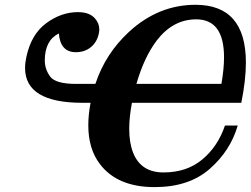

<svg xmlns="http://www.w3.org/2000/svg" viewBox="-20 -763 1036 793"><path d="M894.5 -416.5Q905.3 -478.5 905.3 -526.4Q905.3 -683.1 790.5 -683.1Q694.3 -683.1 627.4 -595.7Q574.7 -525.9 543.5 -416.5ZM618.7 9.8Q464.8 9.8 392.6 -85.4Q344.7 -147.9 344.7 -245.6Q344.7 -288.6 354 -338.4H320.8Q83.5 -338.4 83.5 -482.4Q83.5 -503.4 88.9 -527.8Q108.9 -621.6 170.9 -667.2Q232.9 -712.9 301.8 -712.9Q350.6 -712.9 373 -686Q390.1 -666 390.1 -641.6Q390.1 -633.3 388.2 -625Q380.9 -589.4 355.5 -568.4Q330.1 -547.4 293.5 -547.4Q229 -547.4 223.1 -625Q165 -596.2 165 -513.2Q165 -477.5 187 -447Q209 -416.5 294.4 -416.5H374Q415.5 -542 513.7 -632.3Q634.8 -743.2 787.6 -743.2Q995.6 -743.2 995.6 -504.4Q995.6 -432.1 976.6 -338.4H524.9Q513.7 -278.8 513.7 -231Q513.7 -173.3 529.8 -132.3Q562 -50.8 655.3 -50.8Q751.5 -50.8 815.7 -104.5Q879.9 -158.2 909.2 -244.6H961.9Q931.6 -140.1 845.9 -65.2Q760.3 9.8 618.7 9.8Z"/></svg>

Font: Munson
Style: Bold Italic
Weight: 700
Italic angle: -12°
Designer: Paul James MIller
Foundry: High-Logic / Made with FontCreator
Version: Version 2.10;May 5, 2019;FontCreator 11.5.0.2430 64-bit